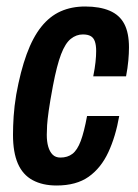

<svg xmlns="http://www.w3.org/2000/svg" viewBox="-20 -559 424 591"><path d="M154 12Q111 12 80.5 -4.5Q50 -21 35 -55.5Q20 -90 20 -144Q20 -170 22 -201Q24 -232 30 -268Q43 -340 62 -392Q81 -444 107 -476.5Q133 -509 166.5 -524Q200 -539 242 -539Q287 -539 317.5 -526Q348 -513 362.5 -485.5Q377 -458 377 -413Q377 -395 375 -372.5Q373 -350 368 -324H267Q272 -349 274 -368Q276 -387 276 -402Q276 -420 272 -431.5Q268 -443 259 -448Q250 -453 235 -453Q215 -453 198 -439.5Q181 -426 168 -392Q155 -358 143 -295Q134 -247 130 -218.5Q126 -190 125 -173.5Q124 -157 124 -144Q124 -123 128.5 -107.5Q133 -92 142 -83Q151 -74 166 -74Q188 -74 203 -85.5Q218 -97 228.5 -125Q239 -153 248 -202H347Q336 -139 313.5 -90.5Q291 -42 253 -15Q215 12 154 12Z"/></svg>

Font: Archivo ExtraCondensed SemiBold
Style: Italic
Weight: 600
Width: 2
Italic angle: -10°
Designer: Hector Gatti
Foundry: Omnibus-Type
Version: Version 2.001